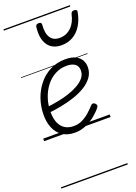

<svg xmlns="http://www.w3.org/2000/svg" viewBox="-224 -969 1012 1428"><g transform="rotate(-20 282.0 -255.0)"><path d="M239 19Q180 19 141 -7Q102 -33 82.5 -78.5Q63 -124 63 -183Q63 -250 84 -310.5Q105 -371 143.5 -418Q182 -465 235.5 -492Q289 -519 355 -519Q404 -519 434.5 -504Q465 -489 479.5 -464Q494 -439 494 -408Q494 -364 469.5 -329.5Q445 -295 404 -270Q363 -245 312 -228Q261 -211 206.5 -200.5Q152 -190 102 -185L107 -230Q150 -235 195.5 -243.5Q241 -252 284 -266Q327 -280 361.5 -299.5Q396 -319 416.5 -344Q437 -369 437 -402Q437 -436 413.5 -453Q390 -470 348 -470Q298 -470 256 -447.5Q214 -425 183.5 -385.5Q153 -346 136 -295Q119 -244 119 -188Q119 -135 134.5 -100Q150 -65 178.5 -47.5Q207 -30 246 -30Q287 -30 319 -47Q351 -64 376.5 -87.5Q402 -111 421 -132Q429 -140 437.5 -139.5Q446 -139 453 -132Q460 -125 462 -117.5Q464 -110 457 -100Q433 -70 399.5 -43Q366 -16 325.5 1.5Q285 19 239 19ZM368 -626Q295 -626 260 -676.5Q225 -727 236 -819Q238 -829 244 -834Q250 -839 262 -839Q274 -839 279 -833.5Q284 -828 283 -819Q277 -753 300 -717.5Q323 -682 372 -682Q426 -682 464 -718.5Q502 -755 515 -818Q518 -829 524 -834Q530 -839 541 -839Q554 -839 560 -833Q566 -827 563 -817Q551 -755 523.5 -712.5Q496 -670 456.5 -648Q417 -626 368 -626ZM0 365H526V375H0ZM0 -20H526V0H0ZM0 -505H526V-500H0ZM0 -885H526V-875H0Z"/></g></svg>

Font: Playwrite AT Guides
Style: Italic
Weight: 400
Italic angle: -13.0072°
Designer: Veronika Burian, José Scaglione
Foundry: TypeTogether
Version: Version 1.002